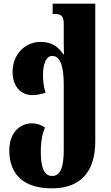

<svg xmlns="http://www.w3.org/2000/svg" viewBox="-20 -780 612 1054"><path d="M265 254C426 254 503 158 503 -3V-760H269V-703H283C313 -703 330 -693 330 -649V-590C330 -551 330 -512 331 -482H327C301 -524 262 -550 203 -550C116 -550 49 -480 49 -386C49 -307 93 -258 157 -258C179 -258 204 -262 230 -271C221 -299 216 -332 216 -368C216 -429 233 -473 267 -473C317 -473 330 -399 330 -313V42C330 139 312 186 266 186C221 186 204 137 204 54C204 -13 215 -52 227 -80C208 -94 182 -103 155 -103C92 -103 31 -54 31 46C31 178 110 254 265 254Z"/></svg>

Font: Noto Serif Georgian Condensed Black
Style: Regular
Weight: 900
Width: 3
Designer: Monotype Design Team, Akaki Razmadze
Foundry: Google LLC
Version: Version 2.003